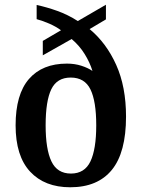

<svg xmlns="http://www.w3.org/2000/svg" viewBox="-20 -782 599 812"><path d="M277 10Q169 10 107.5 -56Q46 -122 46 -252Q46 -383 102.5 -448Q159 -513 263 -513Q296 -513 324 -504Q352 -495 371 -482Q360 -518 338 -553.5Q316 -589 283 -617L161 -548V-609L238 -654Q216 -670 188.5 -682Q161 -694 135 -701V-761Q177 -752 222 -736Q267 -720 309 -693L428 -762V-700L359 -659Q430 -600 471.5 -507.5Q513 -415 513 -289Q513 -137 453 -63.5Q393 10 277 10ZM280 -48Q338 -48 362.5 -99.5Q387 -151 387 -252Q387 -354 362.5 -404Q338 -454 279 -454Q221 -454 197 -404.5Q173 -355 173 -252Q173 -151 197.5 -99.5Q222 -48 280 -48Z"/></svg>

Font: Noto Serif Ethiopic SemiCondensed SemiBold
Style: Regular
Weight: 600
Width: 4
Designer: Monotype Design Team
Foundry: Monotype Imaging Inc.
Version: Version 2.102; ttfautohint (v1.8.4.7-5d5b)